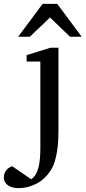

<svg xmlns="http://www.w3.org/2000/svg" viewBox="-99 -740 441 989"><path d="M202.1 -64Q202.1 -41.5 200.7 -14.9Q199.2 11.7 195.1 38.6Q190.9 65.4 183.3 90.8Q175.8 116.2 163.1 136.2Q132.3 183.6 88.4 206.3Q44.4 229 -2.9 229Q-18.6 229 -32.2 225.8Q-45.9 222.7 -56.4 215.8Q-66.9 209 -73 198.5Q-79.1 188 -79.1 173.8Q-79.1 161.1 -75.2 151.6Q-71.3 142.1 -65.2 135Q-59.1 127.9 -51.3 123.3Q-43.5 118.7 -36.1 116.2L61 183.1Q74.7 175.3 84 159.9Q93.3 144.5 98.9 123.3Q104.5 102.1 106.7 75.9Q108.9 49.8 108.9 21V-422.9H38.1V-456.1L161.1 -494.1H202.1ZM261.7 -550.8 158.7 -649.9 54.7 -550.8H-5.4L120.6 -720.2H195.8L321.8 -550.8Z"/></svg>

Font: Charis SIL Afr
Style: Regular
Weight: 400
Foundry: SIL International
Version: Version 5.000